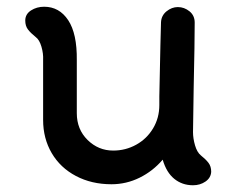

<svg xmlns="http://www.w3.org/2000/svg" viewBox="-20 -535 688 570"><path d="M607 -25Q606 -7 590 4Q574 15 553 15Q521 15 497.5 -4Q474 -23 463 -61Q434 -27 394.5 -7.5Q355 12 311 12Q252 12 205.5 -12.5Q159 -37 133.5 -80.5Q108 -124 108 -179V-357Q109 -376 103 -396.5Q97 -417 86 -425Q71 -437 63 -447.5Q55 -458 55 -474Q55 -493 72 -504Q89 -515 111 -515Q156 -515 182.5 -475Q209 -435 208 -356V-199Q208 -151 240 -119.5Q272 -88 316 -88Q353 -88 384.5 -105.5Q416 -123 434.5 -154Q453 -185 453 -223V-249Q457 -446 458 -469Q459 -489 474.5 -501.5Q490 -514 508 -514Q527 -514 542.5 -501.5Q558 -489 558 -468Q558 -409 555 -275L553 -143Q553 -124 559 -103.5Q565 -83 576 -74Q591 -62 599 -51.5Q607 -41 607 -25Z"/></svg>

Font: Tsukimi Rounded SemiBold
Style: Regular
Weight: 600
Designer: Takashi Funayama
Foundry: Takashi Funayama
Version: Version 1.032; ttfautohint (v1.8.3)